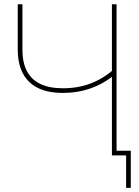

<svg xmlns="http://www.w3.org/2000/svg" viewBox="-20 -748 668 924"><path d="M65.4 -509.8V-727.5H87.9V-509.8Q87.9 -447.3 109.4 -406Q130.9 -364.7 174.1 -344Q217.3 -323.2 282.7 -323.2Q355.5 -323.2 416.3 -346.4Q477.1 -369.6 529.3 -415.5V-387.2Q479.5 -345.2 416.7 -323Q354 -300.8 282.2 -300.8Q175.3 -300.8 120.4 -354Q65.4 -407.2 65.4 -509.8ZM518.6 -727.5H541V0H518.6ZM586.9 0H534.2V-22.5H609.4V156.2H586.9Z"/></svg>

Font: Intratopia Thin
Style: Regular
Weight: 100
Designer: Rasmus Andersson
Foundry: rsms
Version: Version 3.000;Glyphs 3.2.3 (3260)